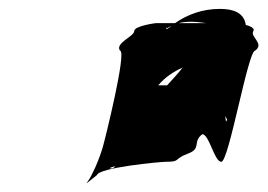

<svg xmlns="http://www.w3.org/2000/svg" viewBox="-20 -870 602 432"><path d="M250 -756C266 -756 216 -555 211 -538C201 -505 187 -476 179 -464C170 -452 176 -459 198 -476C203 -493 340 -506 354 -506C387 -506 370 -512 402 -524C435 -536 412 -550 435 -568C451 -568 462 -506 478 -506C495 -506 538 -756 554 -756C576 -772 542 -787 550 -800C554 -806 544 -811 533 -814C529 -843 502 -850 475 -850C435 -850 401 -837 374 -818H331C331 -818 282 -812 282 -800C282 -788 238 -773 250 -756ZM239 -496C237 -493 234 -491 231 -491C223 -491 228 -493 239 -496ZM355 -806C358 -808 362 -810 366 -812L358 -806C350 -800 357 -814 355 -806ZM336 -678C352 -697 371 -709 391 -718C380 -704 367 -690 356 -678ZM382 -818C398 -822 418 -822 444 -818ZM442 -795H443C441 -795 441 -795 442 -795ZM487 -609C488 -606 490 -604 491 -601C488 -592 488 -598 487 -609Z"/></svg>

Font: bitstorm
Style: ulcnobl
Weight: 400
Version: Version 0.2